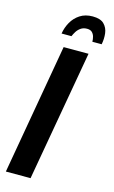

<svg xmlns="http://www.w3.org/2000/svg" viewBox="-133 -926 577 976"><g transform="rotate(15 156.0 -438.0)"><path d="M5 0 125 -687H256L135 0ZM97 -751Q102 -783 118 -811.5Q134 -840 161.5 -858Q189 -876 228 -876Q269 -876 288 -857Q307 -838 310.5 -809.5Q314 -781 308 -751H259Q259 -764 255.5 -777Q252 -790 243 -799Q234 -808 216 -808Q197 -808 183.5 -798.5Q170 -789 162 -776Q154 -763 149 -751Z"/></g></svg>

Font: Archivo ExtraCondensed
Style: Bold Italic
Weight: 700
Width: 2
Italic angle: -10°
Designer: Hector Gatti
Foundry: Omnibus-Type
Version: Version 2.001